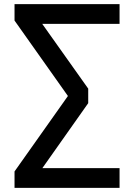

<svg xmlns="http://www.w3.org/2000/svg" viewBox="-20 -725 647 925"><path d="M50 180V101L321 -282V-243L50 -626V-705H556V-610H158L160 -643L405 -298V-228L158 122L156 85H556V180Z"/></svg>

Font: Nunito Sans 7pt SemiBold
Style: Regular
Weight: 600
Designer: Vernon Adams
Foundry: Vernon Adams
Version: Version 3.101;gftools[0.9.27]